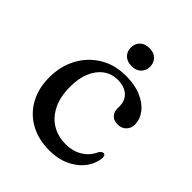

<svg xmlns="http://www.w3.org/2000/svg" viewBox="-187 -758 881 881"><g transform="rotate(45 254.0 -317.0)"><path d="M472.5 -350Q472.5 -326.5 456.8 -310.5Q441 -294.5 415.5 -294.5Q390.5 -294.5 376.8 -308.8Q363 -323 363 -347V-362Q363 -397.5 338.5 -419Q314 -440.5 271 -440.5Q232.5 -440.5 202.8 -419Q173 -397.5 156 -357.8Q139 -318 139 -264Q139 -199 161.2 -153.8Q183.5 -108.5 222.2 -85.2Q261 -62 311 -62Q358.5 -62 393.2 -84Q428 -106 443 -142Q449.5 -150.5 453.8 -153.5Q458 -156.5 463 -156.5Q470 -156.5 473 -150.8Q476 -145 475.5 -137.5Q472 -96.5 446 -62.5Q420 -28.5 376.8 -8.5Q333.5 11.5 278 11.5Q208 11.5 154.5 -17.8Q101 -47 71 -100.5Q41 -154 41 -226Q41 -297.5 71.5 -355Q102 -412.5 157 -446.2Q212 -480 286 -480Q343.5 -480 385.2 -462Q427 -444 449.8 -414.2Q472.5 -384.5 472.5 -350ZM271.5 -529Q243 -529 226 -545.2Q209 -561.5 209 -587.5Q209 -613.5 226 -629.8Q243 -646 271.5 -646Q300.5 -646 317.2 -629.8Q334 -613.5 334 -587.5Q334 -562 317.2 -545.5Q300.5 -529 271.5 -529Z"/></g></svg>

Font: Fraunces
Style: Regular
Weight: 400
Version: Version 1.000;[b76b70a41]